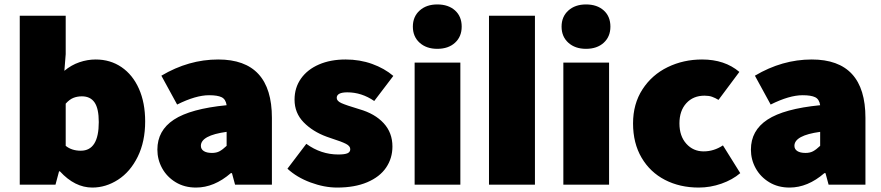

<svg xmlns="http://www.w3.org/2000/svg" viewBox="-20 -832 3968 865"><path d="M250 -60H246L230 0H69V-761H276V-588L270 -513Q301 -539 337.5 -551.5Q374 -564 411 -564Q477 -564 527.5 -529.5Q578 -495 606 -432Q634 -369 634 -285Q634 -194 600.5 -126Q567 -58 512 -22.5Q457 13 396 13Q317 13 250 -60ZM425 -282Q425 -343 406 -370.5Q387 -398 349 -398Q328 -398 310.5 -391Q293 -384 276 -365V-175Q303 -153 344 -153Q425 -153 425 -282Z M689 -158Q689 -244 763.5 -293Q838 -342 1001 -358Q997 -385 978.5 -394Q960 -403 922 -403Q862 -403 778 -361L707 -491Q830 -564 963 -564Q1205 -564 1205 -301V0H1039L1025 -52H1020Q945 13 863 13Q811 13 771.5 -11Q732 -35 710.5 -74Q689 -113 689 -158ZM1001 -175V-238Q885 -222 885 -175Q885 -160 898 -151.5Q911 -143 935 -143Q955 -143 969 -150.5Q983 -158 1001 -175Z M1275 -72 1360 -184Q1426 -136 1504 -136Q1533 -136 1545.5 -141.5Q1558 -147 1558 -160Q1558 -174 1538.5 -184Q1519 -194 1478 -207L1452 -216Q1389 -239 1348 -281Q1307 -323 1307 -383Q1307 -437 1336 -478Q1365 -519 1417 -541.5Q1469 -564 1537 -564Q1601 -564 1656.5 -544Q1712 -524 1752 -490L1666 -377Q1609 -416 1545 -416Q1497 -416 1497 -391Q1497 -377 1518 -367.5Q1539 -358 1599 -340Q1669 -320 1708.5 -277Q1748 -234 1748 -172Q1748 -119 1719.5 -77Q1691 -35 1634.5 -11Q1578 13 1499 13Q1441 13 1379 -10Q1317 -33 1275 -72Z M1848 -550H2054V0H1848ZM1840 -712Q1840 -757 1870.5 -784.5Q1901 -812 1950 -812Q2000 -812 2030 -785Q2060 -758 2060 -712Q2060 -667 2030 -639.5Q2000 -612 1950 -612Q1901 -612 1870.5 -639.5Q1840 -667 1840 -712Z M2183 -761H2390V0H2183Z M2518 -550H2724V0H2518ZM2510 -712Q2510 -757 2540.5 -784.5Q2571 -812 2620 -812Q2670 -812 2700 -785Q2730 -758 2730 -712Q2730 -667 2700 -639.5Q2670 -612 2620 -612Q2571 -612 2540.5 -639.5Q2510 -667 2510 -712Z M2832 -276Q2832 -364 2874.5 -429.5Q2917 -495 2988 -529.5Q3059 -564 3143 -564Q3245 -564 3311 -508L3217 -382Q3202 -391 3188 -396Q3174 -401 3154 -401Q3103 -401 3072 -367Q3041 -333 3041 -276Q3041 -219 3072 -184.5Q3103 -150 3150 -150Q3196 -150 3237 -177L3315 -52Q3280 -22 3230 -4.5Q3180 13 3128 13Q3043 13 2976 -21.5Q2909 -56 2870.5 -121.5Q2832 -187 2832 -276Z M3363 -158Q3363 -244 3437.5 -293Q3512 -342 3675 -358Q3671 -385 3652.5 -394Q3634 -403 3596 -403Q3536 -403 3452 -361L3381 -491Q3504 -564 3637 -564Q3879 -564 3879 -301V0H3713L3699 -52H3694Q3619 13 3537 13Q3485 13 3445.5 -11Q3406 -35 3384.5 -74Q3363 -113 3363 -158ZM3675 -175V-238Q3559 -222 3559 -175Q3559 -160 3572 -151.5Q3585 -143 3609 -143Q3629 -143 3643 -150.5Q3657 -158 3675 -175Z"/></svg>

Font: Nebula Sans Black
Style: Regular
Weight: 900
Designer: Paul D. Hunt for Adobe (as Source Sans)
Foundry: Nebula Entertainment & Broadcasting LLC
Version: Version 1.010